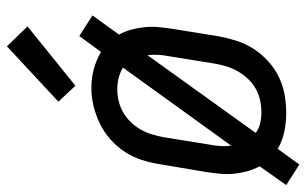

<svg xmlns="http://www.w3.org/2000/svg" viewBox="-182 -638 864 541"><g transform="rotate(-90 249.5 -367.0)"><path d="M57 45 -1 8 52 -67Q43 -83 38 -101.5Q33 -120 31 -139.5Q29 -159 31 -179Q33 -199 36 -219L58 -349Q62 -375 70 -399.5Q78 -424 92.5 -446.5Q107 -469 128 -487.5Q149 -506 173 -517.5Q197 -529 222 -535Q247 -541 273 -541Q301 -541 326.5 -534Q352 -527 374 -514L419 -575L477 -538L423 -463Q432 -447 437 -428.5Q442 -410 444 -390.5Q446 -371 444 -351Q442 -331 439 -311L418 -181Q413 -155 405 -130.5Q397 -106 382.5 -83.5Q368 -61 347.5 -42.5Q327 -24 303 -12.5Q279 -1 253 3.5Q227 8 202 8Q175 8 149 2.5Q123 -3 101 -16ZM110 -147 330 -452Q317 -460 301.5 -464Q286 -468 269 -468Q252 -468 235.5 -464Q219 -460 204 -451.5Q189 -443 176.5 -430Q164 -417 155.5 -402Q147 -387 142 -370.5Q137 -354 134 -338L113 -208Q110 -193 109 -177.5Q108 -162 110 -147ZM204 -62Q221 -62 237.5 -65.5Q254 -69 269.5 -77.5Q285 -86 297.5 -99Q310 -112 319 -127.5Q328 -143 333 -159Q338 -175 341 -192L362 -322Q365 -337 366 -352.5Q367 -368 365 -383L146 -78Q158 -69 173 -65.5Q188 -62 204 -62ZM279 -586 234 -634 390 -779 446 -721Z"/></g></svg>

Font: Iosevka Curly Oblique
Style: Regular
Weight: 400
Italic angle: -9°
Monospace: yes
Designer: Belleve Invis
Foundry: Belleve Invis
Version: Version 11.1.0; ttfautohint (v1.8.3)